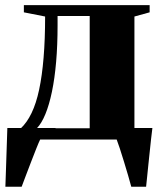

<svg xmlns="http://www.w3.org/2000/svg" viewBox="-22 -532 617 732"><path d="M43.5 0V-38L56.5 -42Q80.5 -64 98.2 -100.8Q116 -137.5 127.2 -190.2Q138.5 -243 144.2 -312.5Q150 -382 150 -469L69 -485V-512.5H548.5V-485L490.5 -469V0ZM118.5 -43H320V-471H197.5V-435.5Q197.5 -360 192 -296.2Q186.5 -232.5 176 -182.2Q165.5 -132 151 -96.8Q136.5 -61.5 118.5 -43ZM-1.5 180Q0 145.5 1 108.2Q2 71 3.5 32.5Q5 -6 6 -44H190.5L132.5 -3Q126 10 116.2 34.8Q106.5 59.5 95.5 87.8Q84.5 116 75.2 141Q66 166 60.5 180ZM478.5 180Q474 162.5 466.5 137.2Q459 112 450.8 84.8Q442.5 57.5 434.8 34Q427 10.5 422 -2.5L403 -44H559Q556.5 -25.5 554 -2.2Q551.5 21 548.8 46.8Q546 72.5 543.5 97.2Q541 122 538.8 143.5Q536.5 165 535 180Z"/></svg>

Font: Merriweather 120pt Black
Style: Regular
Weight: 900
Designer: Eben Sorkin
Foundry: Eben Sorkin
Version: Version 2.100